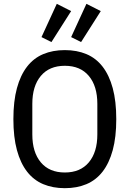

<svg xmlns="http://www.w3.org/2000/svg" viewBox="-20 -972 678 1004"><path d="M319 12Q256 12 206 -9Q156 -30 121.5 -74.5Q87 -119 68.5 -187Q50 -255 50 -349Q50 -443 68.5 -511Q87 -579 121.5 -623.5Q156 -668 206 -689Q256 -710 319 -710Q382 -710 432 -689Q482 -668 516.5 -623.5Q551 -579 569.5 -511Q588 -443 588 -349Q588 -255 569.5 -187Q551 -119 516.5 -74.5Q482 -30 432 -9Q382 12 319 12ZM319 -70Q400 -70 444.5 -123Q489 -176 489 -269V-429Q489 -522 444.5 -575Q400 -628 319 -628Q238 -628 193.5 -575Q149 -522 149 -429V-269Q149 -176 193.5 -123Q238 -70 319 -70ZM249 -752 197 -778 277 -952 352 -914ZM404 -752 352 -778 432 -952 507 -914Z"/></svg>

Font: IBM Plex Sans Cond Text
Style: Regular
Weight: 450
Width: 3
Designer: Mike Abbink, Paul van der Laan, Pieter van Rosmalen
Foundry: Bold Monday
Version: Version 1.3